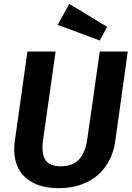

<svg xmlns="http://www.w3.org/2000/svg" viewBox="-20 -959 685 995"><path d="M338.9 -939 535.2 -819.8 497.1 -749 278.8 -830.1ZM642.1 -691.9 577.1 -226.1Q569.8 -173.3 547.1 -129.4Q524.4 -85.4 488.3 -53Q452.1 -20.5 399.9 -2.2Q347.7 16.1 285.2 16.1Q200.2 16.1 144.8 -15.6Q89.4 -47.4 68.1 -102.1Q46.9 -156.7 57.1 -230L122.1 -691.9H268.1L203.1 -232.9Q193.4 -163.1 215.3 -130.1Q237.3 -97.2 294.9 -97.2Q355.5 -97.2 388.7 -131.8Q421.9 -166.5 432.1 -236.8L497.1 -691.9Z"/></svg>

Font: FiraGO SemiBold
Style: Italic
Weight: 600
Italic angle: -8°
Designer: bBox Type GmbH
Foundry: bBox Type GmbH
Version: Version 1.001;PS 001.001;hotconv 1.0.88;makeotf.lib2.5.64775